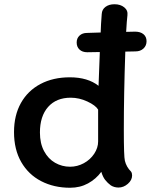

<svg xmlns="http://www.w3.org/2000/svg" viewBox="-20 -876 747 904"><path d="M670 -682Q670 -661 655.5 -647.5Q641 -634 618 -634L570 -633Q563 -432 563 -265Q563 -138 568 -119Q575 -90 597 -68Q602 -61 602 -50Q602 -28 582 -10.5Q562 7 538 7Q518 7 502 -3Q487 -14 475.5 -28.5Q464 -43 457 -67Q432 -33 394.5 -12.5Q357 8 310 8Q234 8 174 -23Q114 -54 80 -113Q46 -172 46 -254Q46 -333 78.5 -391Q111 -449 170.5 -480.5Q230 -512 309 -512Q393 -512 444 -472L450 -631L391 -630Q368 -630 354.5 -642.5Q341 -655 341 -676Q341 -696 354.5 -708.5Q368 -721 390 -721L454 -723Q455 -760 459 -810Q460 -831 476.5 -843.5Q493 -856 519 -856Q547 -856 565 -841.5Q583 -827 580 -804Q577 -780 574 -726L616 -727Q641 -727 655.5 -715Q670 -703 670 -682ZM442 -360Q430 -380 391.5 -398Q353 -416 313 -416Q245 -416 206.5 -372.5Q168 -329 168 -252Q168 -201 187.5 -164.5Q207 -128 239.5 -109.5Q272 -91 310 -91Q344 -91 374.5 -107.5Q405 -124 423.5 -152Q442 -180 442 -210Z"/></svg>

Font: Mali SemiBold
Style: Regular
Weight: 600
Designer: Kitiyaporn Chalermlarp | Katatrad Aksorn Co.,Ltd.
Foundry: Cadson Demak Co.,Ltd.
Version: Version 1.000; ttfautohint (v1.6)